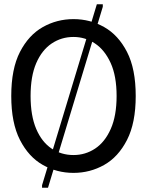

<svg xmlns="http://www.w3.org/2000/svg" viewBox="-20 -802 693 904"><path d="M33 -350Q33 -478 74 -557.5Q115 -637 181.5 -674.5Q248 -712 326 -712Q404 -712 470.5 -674.5Q537 -637 578 -557.5Q619 -478 619 -350Q619 -223 578 -143Q537 -63 470.5 -25.5Q404 12 326 12Q248 12 181.5 -25.5Q115 -63 74 -143Q33 -223 33 -350ZM124 -350Q124 -257 150.5 -195Q177 -133 223 -102.5Q269 -72 326 -72Q382 -72 428 -102.5Q474 -133 501.5 -195Q529 -257 529 -350Q529 -444 501 -505.5Q473 -567 427 -597.5Q381 -628 326 -628Q269 -628 223 -597Q177 -566 150.5 -504.5Q124 -443 124 -350ZM436 -782H464V-770L206 82H178V70Z"/></svg>

Font: Phudu Light
Style: Regular
Weight: 400
Version: Version 1.005;gftools[0.9.23]